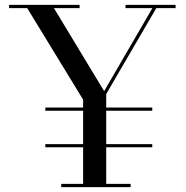

<svg xmlns="http://www.w3.org/2000/svg" viewBox="-20 -770 764 790"><path d="M166.5 -327.5H606.5V-314.5H166.5ZM166.5 -177H606.5V-164H166.5ZM232 -13.5H322V-360L92 -736.5H17.5V-750H307.5V-736.5H202L408.5 -395L607 -736.5H496.5V-750H702.5V-736.5H623L417 -383V-13.5H517.5V0H232Z"/></svg>

Font: Bodoni Moda 16pt
Style: Regular
Weight: 400
Version: Version 2.3